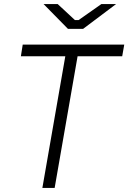

<svg xmlns="http://www.w3.org/2000/svg" viewBox="-20 -918 627 938"><path d="M187 0H247L359 -643H577L587 -700H91L82 -643H299ZM312 -777H386L547 -898H475L364 -820H346L262 -898H193Z"/></svg>

Font: Fixel Display Light
Style: Italic
Weight: 300
Italic angle: -10°
Designer: AlfaBravo + MacPaw
Foundry: Kyrylo Tkachov, Marchela Mozhyna, Serhii Makarenko, Maria Weinstein, Zakhar Kryvoshyya
Version: Version 1.210;Glyphs 3.2 (3217)